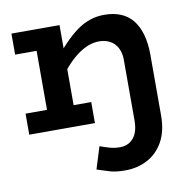

<svg xmlns="http://www.w3.org/2000/svg" viewBox="-80 -562 882 881"><g transform="rotate(-10 361.0 -122.0)"><path d="M433 238Q387 238 359 228.5Q331 219 304 211L336 108Q361 117 382 123Q403 129 429 129Q468 129 491.5 101Q515 73 515 20V-262Q515 -286 508.5 -305Q502 -324 489.5 -337.5Q477 -351 459 -358.5Q441 -366 417 -366Q391 -366 365.5 -356Q340 -346 313.5 -326Q287 -306 261 -276.5Q235 -247 207 -209V-308Q240 -351 271 -383.5Q302 -416 332 -438Q362 -460 394 -471Q426 -482 462 -482Q505 -482 538 -468.5Q571 -455 593 -428Q615 -401 627 -360Q639 -319 639 -264V18Q639 90 612 139Q585 188 538.5 213Q492 238 433 238ZM28 0V-98H334V0ZM128 0V-471H252V0ZM28 -373V-471H224V-373Z"/></g></svg>

Font: BioRhyme
Style: Bold
Weight: 700
Designer: Aoife Mooney
Foundry: Aoife Mooney Type
Version: Version 1.600;gftools[0.9.33]